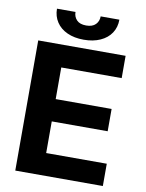

<svg xmlns="http://www.w3.org/2000/svg" viewBox="-96 -960 781 1027"><g transform="rotate(10 294.5 -446.0)"><path d="M59.6 -707H534.2V-585.9H206.1V-414.1H509.8V-293H206.1V-121.1H535.2V0H59.6ZM297.9 -752.9Q246.6 -752.9 208.5 -770.3Q170.4 -787.6 149.7 -819.1Q128.9 -850.6 128.9 -891.6H229.5Q229.5 -865.7 246.3 -847.9Q263.2 -830.1 297.9 -830.1Q332 -830.1 349.1 -847.7Q366.2 -865.2 366.2 -891.6H467.8Q467.8 -850.1 447 -818.8Q426.3 -787.6 387.9 -770.3Q349.6 -752.9 297.9 -752.9Z"/></g></svg>

Font: Pretendard JP
Style: Bold
Weight: 700
Designer: Base glyphs from Inter by Rasmus Andersson; Hangeul glyphs from Noto Sans CJK(Source Han Sans) by Jang Soo-young and Kan
Foundry: Kil Hyung-jin
Version: Version 1.309